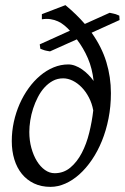

<svg xmlns="http://www.w3.org/2000/svg" viewBox="-20 -708 486 748"><path d="M192.9 -33.2Q228 -33.2 254.2 -55.2Q280.3 -77.1 298.6 -112.1Q316.9 -147 327.6 -190.7Q338.4 -234.4 343.3 -277.8Q338.4 -305.2 326.4 -328.1Q314.5 -351.1 298.3 -367.7Q282.2 -384.3 263.4 -393.6Q244.6 -402.8 226.1 -402.8Q204.1 -402.8 186 -393.1Q168 -383.3 153.3 -367.2Q138.7 -351.1 127.7 -329.8Q116.7 -308.6 109.1 -285.4Q101.6 -262.2 97.9 -238.5Q94.2 -214.8 94.2 -193.8Q94.2 -160.6 102.3 -131.3Q110.4 -102.1 123.8 -80.3Q137.2 -58.6 155 -45.9Q172.9 -33.2 192.9 -33.2ZM412.1 -345.2Q412.1 -293.5 402.8 -246.6Q393.6 -199.7 377 -158.9Q360.4 -118.2 337.9 -85.2Q315.4 -52.2 289.3 -28.8Q263.2 -5.4 234.4 7.3Q205.6 20 176.8 20Q140.6 20 112.5 6.6Q84.5 -6.8 65.2 -30.5Q45.9 -54.2 35.9 -86.9Q25.9 -119.6 25.9 -158.2Q25.9 -196.3 33.9 -233.2Q42 -270 56.6 -303.2Q71.3 -336.4 91.6 -364.5Q111.8 -392.6 136.5 -413.3Q161.1 -434.1 189 -445.6Q216.8 -457 246.1 -457Q259.3 -457 272.9 -451.9Q286.6 -446.8 299.3 -438Q312 -429.2 323.7 -417.5Q335.4 -405.8 344.7 -392.6Q339.4 -441.4 322.5 -480.7Q305.7 -520 279.3 -554.7L174.8 -507.8Q167 -509.3 162.6 -510Q158.2 -510.7 154.8 -511.7Q151.4 -512.7 147.5 -514.2Q143.6 -515.6 137.2 -518.1L134.8 -535.2L252.4 -588.4Q242.2 -599.6 230.7 -609.1Q219.2 -618.7 205.8 -624.8Q192.4 -630.9 177 -633.3Q161.6 -635.7 143.1 -632.8V-652.8L234.9 -688Q256.8 -669.9 275.6 -651.6Q294.4 -633.3 310.5 -614.7L407.2 -658.2Q417 -656.2 422.1 -655Q427.2 -653.8 430.7 -652.8Q434.1 -651.9 436.8 -650.4Q439.5 -648.9 444.8 -647L445.8 -629.9L336.9 -580.6Q376.5 -524.9 394.3 -466.3Q412.1 -407.7 412.1 -345.2Z"/></svg>

Font: Gentium Plus Viet
Style: Italic
Weight: 400
Italic angle: -8°
Designer: J. Victor Gaultney, Annie Olsen, Iska Routamaa, Becca Hirsbrunner
Foundry: SIL International
Version: Version 5.000